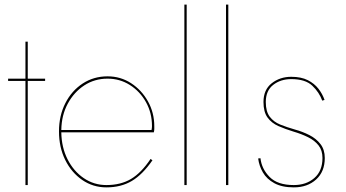

<svg xmlns="http://www.w3.org/2000/svg" viewBox="-20 -800 1495 830"><path d="M15 -460H90V-620H100V-460H175V-450H100V0H90V-450H15Z M440 10Q382 10 335.5 -22Q289 -54 262 -108.5Q235 -163 235 -232Q235 -300 262.5 -354Q290 -408 337.5 -439Q385 -470 445 -470Q501 -470 546.5 -440.5Q592 -411 619.5 -362Q647 -313 647 -254Q647 -250 647 -243Q647 -236 645 -228H245Q246 -163 272 -111.5Q298 -60 342 -30Q386 0 440 0Q502 0 546.5 -26.5Q591 -53 631 -113L639 -107Q596 -45 549.5 -17.5Q503 10 440 10ZM445 -460Q389 -460 344.5 -431Q300 -402 273 -352Q246 -302 245 -238H635Q637 -246 637 -255Q637 -312 611 -358.5Q585 -405 541.5 -432.5Q498 -460 445 -460Z M777 -780H787V0H777Z M957 -780H967V0H957Z M1106 -116Q1111 -70 1145.5 -35Q1180 0 1250 0Q1304 0 1339 -30.5Q1374 -61 1374 -117Q1374 -150 1357 -171.5Q1340 -193 1311.5 -207Q1283 -221 1249 -231Q1213 -242 1183.5 -255Q1154 -268 1136.5 -292Q1119 -316 1119 -359Q1119 -412 1154.5 -440Q1190 -468 1239 -468Q1282 -468 1310.5 -453.5Q1339 -439 1356.5 -416.5Q1374 -394 1383 -368L1373 -365Q1360 -401 1330 -429.5Q1300 -458 1239 -458Q1193 -458 1161 -433Q1129 -408 1129 -359Q1129 -318 1146 -295.5Q1163 -273 1191.5 -261.5Q1220 -250 1255 -240Q1288 -231 1317.5 -216Q1347 -201 1365.5 -177Q1384 -153 1384 -117Q1384 -58 1346.5 -24Q1309 10 1250 10Q1199 10 1166 -8Q1133 -26 1116.5 -54.5Q1100 -83 1096 -115Z"/></svg>

Font: Jost* Hairline
Style: Regular
Weight: 100
Version: Version 3.7